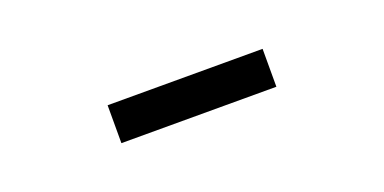

<svg xmlns="http://www.w3.org/2000/svg" viewBox="-19 -791 638 319"><g transform="rotate(-20 300.0 -631.5)"><path d="M163 -598V-665H437V-598Z"/></g></svg>

Font: TypoPRO Source Code Pro
Style: Regular
Weight: 500
Monospace: yes
Designer: Paul D. Hunt, Teo Tuominen
Foundry: Adobe Systems Incorporated
Version: Version 2.010;PS 1.0;hotconv 1.0.84;makeotf.lib2.5.63406